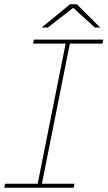

<svg xmlns="http://www.w3.org/2000/svg" viewBox="-25 -887 508 907"><path d="M305 -681 173 -19H327L323 0H-5L-1 -19H153L285 -681H131L135 -700H463L459 -681ZM423 -757 321 -850 201 -757H172L306 -867H338L448 -757Z"/></svg>

Font: Montserrat Alternates Thin
Style: Italic
Weight: 250
Italic angle: -11.3°
Designer: Julieta Ulanovsky
Foundry: Julieta Ulanovsky
Version: Version 7.200